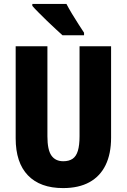

<svg xmlns="http://www.w3.org/2000/svg" viewBox="-20 -950 646 980"><path d="M547 -247Q547 -165 519 -107.5Q491 -50 436.5 -20Q382 10 302 10Q185 10 122.5 -55Q60 -120 60 -244V-714H222V-254Q222 -185 242.5 -156Q263 -127 303 -127Q332 -127 350.5 -139.5Q369 -152 377.5 -180.5Q386 -209 386 -255V-714H547ZM319 -930Q330 -909 347 -880.5Q364 -852 381 -826Q398 -800 409 -783V-770H299Q286 -782 264.5 -801.5Q243 -821 220 -843.5Q197 -866 176.5 -886.5Q156 -907 145 -920V-930Z"/></svg>

Font: Noto Sans Display Condensed ExtraBold
Style: Regular
Weight: 800
Width: 3
Designer: Monotype Design Team
Foundry: Monotype Imaging Inc.
Version: Version 2.003